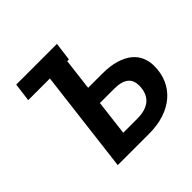

<svg xmlns="http://www.w3.org/2000/svg" viewBox="-164 -807 967 967"><g transform="rotate(-45 319.5 -324.0)"><path d="M75.7 -648.4H365.7L353 -550.3H340.8L320.3 -380.9H419.9Q477.1 -380.9 517.8 -368.4Q558.6 -356 584.2 -334.7Q609.9 -313.5 621.8 -284.9Q633.8 -256.3 633.8 -223.6Q633.8 -173.8 616 -132.6Q598.1 -91.3 564.5 -61.8Q530.8 -32.2 482.4 -16.1Q434.1 0 373 0H150.4L217.3 -550.3H63ZM308.1 -284.7 285.2 -95.7H384.8Q417.5 -95.7 441.4 -103.5Q465.3 -111.3 480.5 -126Q495.6 -140.6 502.9 -161.4Q510.3 -182.1 510.3 -208Q510.3 -225.6 504.9 -239.7Q499.5 -253.9 487.5 -263.9Q475.6 -273.9 456.3 -279.3Q437 -284.7 408.7 -284.7Z"/></g></svg>

Font: Carlito
Style: Bold Italic
Weight: 700
Italic angle: -7°
Designer: Lukasz Dziedzic
Foundry: tyPoland Lukasz Dziedzic
Version: Version 1.104